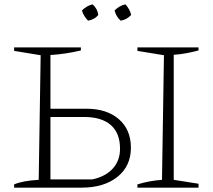

<svg xmlns="http://www.w3.org/2000/svg" viewBox="-20 -863 980 883"><path d="M45 0V-15Q85 -32 158 -36L167 -609L45 -629V-645H352V-631Q280 -614 212 -610V-363H377Q471 -363 526.5 -315Q582 -267 582 -184Q582 -99 520 -49.5Q458 0 355 0ZM612 0V-15Q641 -24 669.5 -29Q698 -34 725 -36L734 -609L612 -629V-645H893V-631Q867 -624 838.5 -618.5Q810 -613 779 -611V-36L893 -18V0ZM212 -38H405Q465 -51 498.5 -87.5Q532 -124 532 -179Q532 -251 489.5 -288Q447 -325 367 -325H212ZM406 -843Q429 -822 432 -794Q424 -784 411.5 -777Q399 -770 385 -768Q376 -777 368 -789.5Q360 -802 357 -815Q367 -825 379.5 -832.5Q392 -840 406 -843ZM557 -843Q566 -833 573.5 -820Q581 -807 583 -794Q574 -784 561.5 -777Q549 -770 535 -768Q514 -786 507 -815Q517 -825 529.5 -832.5Q542 -840 557 -843Z"/></svg>

Font: Piazzolla ExtraLight
Style: Regular
Weight: 200
Designer: Juan Pablo del Peral
Foundry: Huerta Tipografica
Version: Version 1.330